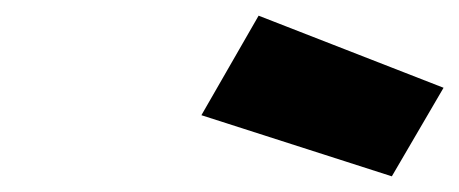

<svg xmlns="http://www.w3.org/2000/svg" viewBox="-20 -795 586 245"><path d="M546 -683 480 -570 237 -648 310 -775Z"/></svg>

Font: Panefresco 999wt
Style: Italic
Weight: 900
Version: Version 1.001